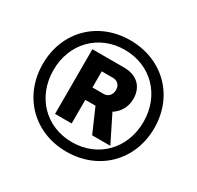

<svg xmlns="http://www.w3.org/2000/svg" viewBox="-153 -875 1089 1062"><g transform="rotate(30 392.0 -343.5)"><path d="M391 12C598 12 748 -138 748 -344C748 -550 598 -699 391 -699C185 -699 36 -550 36 -344C36 -138 185 12 391 12ZM391 -49C225 -49 104 -173 104 -344C104 -514 225 -638 391 -638C558 -638 679 -514 679 -344C679 -173 558 -49 391 -49ZM233 -138H339V-289H404L470 -138H586L502 -307C541 -332 567 -373 567 -426C567 -500 521 -551 435 -551H233ZM339 -368V-471H410C439 -471 459 -452 459 -421C459 -388 438 -368 410 -368Z"/></g></svg>

Font: Archivo ExtraBold
Style: Regular
Weight: 800
Designer: Hector Gatti
Foundry: Omnibus-Type
Version: Version 2.001